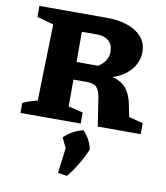

<svg xmlns="http://www.w3.org/2000/svg" viewBox="-88 -608 816 945"><g transform="rotate(10 320.0 -135.0)"><path d="M562 -73 633 -55V0H418L396 -143Q390 -177 376 -192Q362 -207 326 -207H260V-73L333 -55V0H32V-50Q59 -63 105 -75L115 -457L32 -480V-535H368Q461 -535 516 -498.5Q571 -462 571 -399Q571 -350 537 -310Q503 -270 447 -253Q493 -241 517 -211.5Q541 -182 550 -134ZM335 -446H260V-295H368Q416 -326 416 -373Q416 -408 394.5 -427Q373 -446 335 -446ZM265 259 281 132 257 82Q299 42 352 30Q389 68 399 118Q367 196 311 265Z"/></g></svg>

Font: Piazzolla SC
Style: Bold
Weight: 700
Designer: Juan Pablo del Peral
Foundry: Huerta Tipografica
Version: Version 1.330